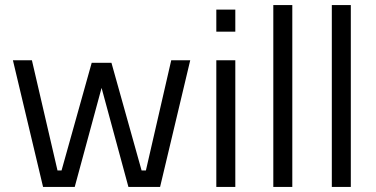

<svg xmlns="http://www.w3.org/2000/svg" viewBox="-20 -738 1483 758"><path d="M31 -500H106L207 -65H223L342 -490H420L539 -65H556L656 -500H731L612 0H487L381 -391L275 0H150Z M834 0V-500H909V0ZM834 -613V-700H909V-613Z M1059 0V-718H1134V0Z M1290 0V-718H1365V0Z"/></svg>

Font: Titillium Web
Style: Regular
Weight: 400
Version: Version 1.002;PS 57.000;hotconv 1.0.70;makeotf.lib2.5.55311